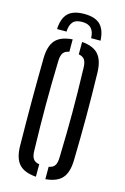

<svg xmlns="http://www.w3.org/2000/svg" viewBox="-143 -1027 713 1097"><g transform="rotate(15 214.0 -479.0)"><path d="M186.7 6.2Q117 1.1 86.1 -33.2Q55.2 -67.4 53.9 -139.7Q52.9 -214.1 52.4 -277.9Q51.9 -341.8 51.9 -402.1Q51.9 -462.4 52.4 -525.3Q52.9 -588.2 53.9 -660.1Q55.2 -732.3 86.1 -766.7Q117 -801.1 186.7 -806.2V-732.8Q160.9 -728.4 150.3 -712.2Q139.7 -696.1 139.2 -663.3Q137 -589.3 136.2 -526.1Q135.3 -462.8 135.3 -402.9Q135.3 -342.9 136.2 -278.3Q137 -213.8 139.2 -136.5Q139.7 -103.3 150.3 -87.5Q160.9 -71.6 186.7 -67.2ZM242.5 5.8V-67.5Q268 -71.9 278.2 -87.8Q288.4 -103.6 288.9 -136.5Q291 -212.2 292.1 -276Q293.2 -339.7 293.2 -399.7Q293.2 -459.7 292.1 -523.7Q291 -587.7 288.9 -663.3Q288.4 -696.1 278.2 -712.1Q268 -728.1 242.5 -732.5V-805.8Q309.8 -800.5 340.2 -765.9Q370.6 -731.3 372.5 -660.1Q374.2 -588.1 375 -525.2Q375.8 -462.3 375.8 -401.9Q375.8 -341.6 375 -277.8Q374.2 -214 372.5 -139.7Q370.6 -68.1 340.2 -34Q309.8 0.1 242.5 5.8ZM213.9 -963.8Q278.9 -963.8 309.1 -933.5Q339.3 -903.2 342.3 -840H286.5Q286.1 -877.4 268.3 -897Q250.5 -916.6 213.9 -916.6Q175 -916.6 158.6 -896.4Q142.1 -876.2 141.3 -840H85.1Q88 -903.6 118.4 -933.7Q148.8 -963.8 213.9 -963.8Z"/></g></svg>

Font: Big Shoulders Stencil Text SC Thin
Style: Regular
Weight: 100
Designer: Patric King
Foundry: XO Type Co
Version: Version 2.001